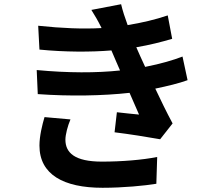

<svg xmlns="http://www.w3.org/2000/svg" viewBox="-20 -836 1040 910"><path d="M191 -281C180 -244 167 -191 167 -146C167 -9 281 54 466 54C565 54 666 44 721 35L725 -92C655 -78 557 -70 463 -70C334 -70 290 -112 290 -174C290 -198 301 -240 314 -270ZM845 -568C801 -551 744 -534 668 -519L645 -569L626 -612C691 -623 745 -637 796 -652L775 -763C716 -743 652 -728 585 -717C572 -752 561 -786 554 -816L413 -789C430 -762 443 -740 461 -704V-703C373 -698 274 -702 161 -714L167 -601C287 -589 411 -589 508 -597L532 -541L549 -502C437 -490 302 -490 154 -504L159 -390C309 -379 470 -382 594 -396L639 -293C612 -296 573 -299 534 -304L523 -209C589 -201 684 -186 739 -176L798 -251C769 -305 741 -363 716 -416C774 -428 828 -441 869 -456Z"/></svg>

Font: Noto Sans CJK JP Bold
Style: Regular
Weight: 700
Designer: Ryoko NISHIZUKA (kana & ideographs); Paul D. Hunt (Latin, Greek & Cyrillic); Wenlong ZHANG (bopomofo); Sandoll Communica
Foundry: Adobe Systems Incorporated
Version: Version 1.004;PS 1.004;hotconv 1.0.82;makeotf.lib2.5.63406